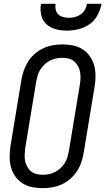

<svg xmlns="http://www.w3.org/2000/svg" viewBox="-20 -975 550 1003"><path d="M203 8Q175 8 147.5 2.5Q120 -3 97.5 -17.5Q75 -32 59.5 -54Q44 -76 37 -102.5Q30 -129 30.5 -157.5Q31 -186 35 -214L92 -559Q96 -584 105 -608.5Q114 -633 128 -655Q142 -677 162.5 -694.5Q183 -712 206.5 -723Q230 -734 255.5 -738.5Q281 -743 306 -743Q334 -743 361.5 -737.5Q389 -732 411.5 -717.5Q434 -703 449.5 -681Q465 -659 472 -632.5Q479 -606 479 -577.5Q479 -549 474 -521L417 -176Q413 -151 404.5 -126.5Q396 -102 381.5 -80Q367 -58 347 -40.5Q327 -23 303 -12Q279 -1 253.5 3.5Q228 8 203 8ZM204 -62Q221 -62 237 -65.5Q253 -69 268.5 -77Q284 -85 297 -97.5Q310 -110 319 -124.5Q328 -139 332.5 -155Q337 -171 340 -187L397 -532Q400 -549 400.5 -566.5Q401 -584 398 -600Q395 -616 387 -630.5Q379 -645 367 -655Q355 -665 338.5 -669Q322 -673 305 -673Q288 -673 272 -669.5Q256 -666 240.5 -658Q225 -650 212 -637.5Q199 -625 190 -610.5Q181 -596 176.5 -580Q172 -564 169 -548L112 -203Q110 -186 109 -168.5Q108 -151 111 -135Q114 -119 122 -104.5Q130 -90 142 -80Q154 -70 170.5 -66Q187 -62 204 -62ZM329 -815Q299 -815 271 -822.5Q243 -830 222.5 -848.5Q202 -867 195.5 -896Q189 -925 194 -955H270Q268 -939 271 -924.5Q274 -910 284.5 -900Q295 -890 309.5 -886Q324 -882 340 -882Q356 -882 371.5 -886Q387 -890 401.5 -900Q416 -910 424 -924.5Q432 -939 434 -955H510Q505 -925 489.5 -896Q474 -867 447.5 -848.5Q421 -830 390 -822.5Q359 -815 329 -815Z"/></svg>

Font: Iosevka Algr
Style: Italic
Weight: 400
Italic angle: -9°
Monospace: yes
Designer: Belleve Invis
Foundry: Belleve Invis
Version: Version 26.0.2; ttfautohint (v1.8.3)